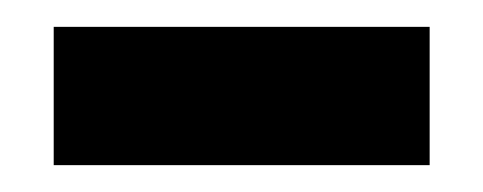

<svg xmlns="http://www.w3.org/2000/svg" viewBox="-20 -123 360 143"><path d="M20 0V-103H300V0Z"/></svg>

Font: Karantina
Style: Bold
Weight: 700
Designer: Rony Koch
Foundry: Rony Koch
Version: Version 1.000; ttfautohint (v1.8.3)